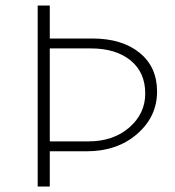

<svg xmlns="http://www.w3.org/2000/svg" viewBox="-20 -678 637 698"><path d="M316 -538Q423 -538 487 -486.5Q551 -435 551 -345Q551 -254 478.5 -191Q406 -128 295 -128H161V0H117V-658H161V-538ZM301 -164Q392 -164 450 -214.5Q508 -265 508 -338Q508 -415 454.5 -458.5Q401 -502 310 -502H161V-164Z"/></svg>

Font: EauTest Light
Style: Regular
Weight: 300
Designer: Christian Thalmann (Catharsis Fonts)
Version: Version 0.001;PS 000.001;hotconv 1.0.88;makeotf.lib2.5.64775